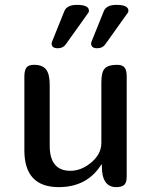

<svg xmlns="http://www.w3.org/2000/svg" viewBox="-20 -768 620 788"><path d="M250 -586Q239 -570 217 -570Q192 -570 192 -589Q192 -594 194 -598L244 -722Q254 -748 296 -748Q345 -748 345 -724Q345 -718 342 -715ZM412 -586Q401 -570 379 -570Q354 -570 354 -589Q354 -594 356 -598L406 -722Q416 -748 458 -748Q507 -748 507 -724Q507 -718 504 -715ZM184 -170Q184 -67 269 -67Q314 -67 355 -101.5Q396 -136 396 -182V-430Q396 -473 410.5 -487.5Q425 -502 460 -502Q483 -502 491.5 -490.5Q500 -479 500 -455V-43Q500 -19 490 -9.5Q480 0 457 0Q398 0 398 -86V-93H396Q338 0 221 0Q80 0 80 -151V-455Q80 -479 88.5 -490.5Q97 -502 120 -502Q154 -502 169 -483Q184 -464 184 -420Z"/></svg>

Font: Marmelad
Style: Regular
Weight: 400
Designer: Manvel Shmavonyan
Foundry: Cyreal
Version: Version 1.001;PS 001.001;hotconv 1.0.88;makeotf.lib2.5.64775